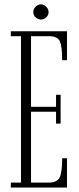

<svg xmlns="http://www.w3.org/2000/svg" viewBox="-20 -840 354 860"><path d="M28.5 0V-22H74V-678H28.5V-700H280V-570.5H258.5Q258.5 -631.5 248.2 -654.8Q238 -678 198.5 -678H119V-361.5H231V-415.5H251.5V-286.5H231V-339.5H119V-22H196.5Q236.5 -22 247.5 -46Q258.5 -70 258.5 -131H280V0ZM163.5 -752.5Q150 -752.5 139.5 -762.2Q129 -772 129 -785.5Q129 -799.5 139.5 -810Q150 -820.5 163.5 -820.5Q176.5 -820.5 187 -810Q197.5 -799.5 197.5 -785.5Q197.5 -772 187 -762.2Q176.5 -752.5 163.5 -752.5Z"/></svg>

Font: Imbue 50pt ExtraLight
Style: Regular
Weight: 200
Designer: Tyler Finck
Foundry: Etcetera Type Company
Version: Version 1.102; ttfautohint (v1.8.3)